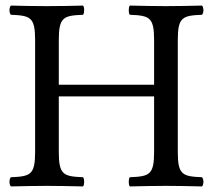

<svg xmlns="http://www.w3.org/2000/svg" viewBox="-20 -667 768 689"><path d="M618 -122V-523C618 -606 635 -611 705 -614C708 -617 710 -624 710 -630C710 -637 708 -644 705 -647C664 -646 613 -645 575 -645C538 -645 490 -646 446 -647C443 -644 442 -637 442 -630C442 -624 443 -617 446 -614C516 -611 533 -606 533 -523V-363H191V-523C191 -606 208 -611 278 -614C281 -617 282 -624 282 -630C282 -637 281 -644 278 -647C240 -646 199 -645 148 -645C98 -645 57 -646 19 -647C16 -644 14 -637 14 -630C14 -624 16 -617 19 -614C89 -611 106 -606 106 -523V-122C106 -39 89 -34 19 -31C16 -28 14 -21 14 -14C14 -8 16 -1 19 2C63 1 111 0 149 0C185 0 234 1 278 2C281 -1 282 -8 282 -14C282 -21 281 -28 278 -31C208 -34 191 -39 191 -122V-321H533V-122C533 -39 516 -34 446 -31C443 -28 442 -21 442 -14C442 -8 443 -1 446 2C491 1 539 0 576 0C613 0 661 1 705 2C708 -1 710 -8 710 -14C710 -21 708 -28 705 -31C635 -34 618 -39 618 -122Z"/></svg>

Font: Ponomar Unicode
Style: Regular
Weight: 400
Version: 1.3